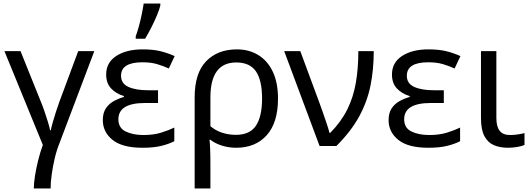

<svg xmlns="http://www.w3.org/2000/svg" viewBox="-20 -825 3002 1085"><path d="M513 -536 315 -13Q299 27 288.5 73Q278 119 272 162.5Q266 206 266 240H171Q171 212 177.5 170Q184 128 195.5 81.5Q207 35 222 -6L5 -536H96L209 -255Q220 -229 231 -197Q242 -165 251 -135.5Q260 -106 263 -89H267Q270 -105 278.5 -135Q287 -165 297.5 -197Q308 -229 316 -251L422 -536Z M873 -315V-243H800Q649 -243 649 -151Q649 -102 690 -82Q731 -62 791 -62Q847 -62 889.5 -75Q932 -88 965 -104V-27Q934 -11 891 -0.5Q848 10 786 10Q671 10 616 -34.5Q561 -79 561 -146Q561 -186 577.5 -211.5Q594 -237 621 -252.5Q648 -268 680 -277V-282Q635 -296 607.5 -325.5Q580 -355 580 -404Q580 -472 637.5 -509Q695 -546 786 -546Q844 -546 885.5 -536Q927 -526 967 -508L934 -438Q901 -453 866.5 -463Q832 -473 785 -473Q664 -473 664 -397Q664 -353 705.5 -334Q747 -315 817 -315ZM747 -606V-620Q756 -644 765 -677Q774 -710 781 -744Q788 -778 792 -805H886V-794Q881 -772 867 -738.5Q853 -705 835 -669.5Q817 -634 800 -606Z M1551 -268Q1551 -132 1487.5 -61Q1424 10 1314 10Q1274 10 1236 -1.5Q1198 -13 1169 -35H1164Q1166 -19 1167.5 17Q1169 53 1169 98V240H1080V-275Q1080 -412 1145 -479Q1210 -546 1319 -546Q1387 -546 1439.5 -514Q1492 -482 1521.5 -420Q1551 -358 1551 -268ZM1315 -472Q1169 -472 1169 -274V-112Q1198 -87 1235.5 -75Q1273 -63 1313 -63Q1392 -63 1426.5 -115Q1461 -167 1461 -268Q1461 -371 1426.5 -421.5Q1392 -472 1315 -472Z M1586 -536H1677L1784 -247Q1793 -223 1804.5 -190Q1816 -157 1826.5 -125.5Q1837 -94 1842 -74H1846Q1908 -137 1942.5 -206.5Q1977 -276 1991 -357.5Q2005 -439 2005 -536H2092Q2092 -431 2073.5 -340.5Q2055 -250 2009.5 -166.5Q1964 -83 1881 0H1786Z M2488 -315V-243H2415Q2264 -243 2264 -151Q2264 -102 2305 -82Q2346 -62 2406 -62Q2462 -62 2504.5 -75Q2547 -88 2580 -104V-27Q2549 -11 2506 -0.5Q2463 10 2401 10Q2286 10 2231 -34.5Q2176 -79 2176 -146Q2176 -186 2192.5 -211.5Q2209 -237 2236 -252.5Q2263 -268 2295 -277V-282Q2250 -296 2222.5 -325.5Q2195 -355 2195 -404Q2195 -472 2252.5 -509Q2310 -546 2401 -546Q2459 -546 2500.5 -536Q2542 -526 2582 -508L2549 -438Q2516 -453 2481.5 -463Q2447 -473 2400 -473Q2279 -473 2279 -397Q2279 -353 2320.5 -334Q2362 -315 2432 -315Z M2785 -536V-158Q2785 -110 2803.5 -86Q2822 -62 2862 -62Q2884 -62 2907.5 -65.5Q2931 -69 2944 -73V-6Q2930 1 2903 5.5Q2876 10 2850 10Q2806 10 2771.5 -4.5Q2737 -19 2717.5 -55.5Q2698 -92 2698 -157V-536Z"/></svg>

Font: Noto IKEA Arabic
Style: Regular
Weight: 400
Designer: Monotype Design Team
Foundry: Monotype Imaging Inc.
Version: Version 1.200